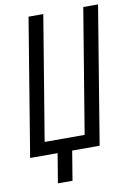

<svg xmlns="http://www.w3.org/2000/svg" viewBox="-97 -795 695 1012"><g transform="rotate(-10 250.5 -289.0)"><path d="M129 157 155 0H8L129 -735H208L98 -70H312L422 -735H501L380 0H233L207 157Z"/></g></svg>

Font: Iosevka Term Curly
Style: Italic
Weight: 400
Italic angle: -9°
Designer: Belleve Invis
Foundry: Belleve Invis
Version: Version 32.3.0